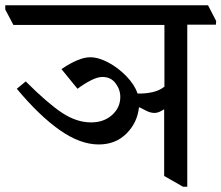

<svg xmlns="http://www.w3.org/2000/svg" viewBox="-51 -670 843 731"><path d="M771 -576H662V41H646L574 0V-253H572Q553 -240 537 -240Q521 -240 503.5 -249.5Q486 -259 481 -261H478Q472 -203 430.5 -161.5Q389 -120 325 -120Q254 -120 176 -175Q98 -230 13 -332L47 -360Q129 -278 184.5 -241Q240 -204 296 -204Q344 -204 375.5 -232Q407 -260 407 -301Q407 -329 389 -353Q371 -377 339 -377Q320 -377 294 -363.5Q268 -350 244 -332L183 -407Q250 -452 292 -452Q324 -452 361.5 -432Q399 -412 430 -380Q461 -348 473 -314Q502 -313 529 -319Q556 -325 575 -340V-575H0L-31 -634V-650H741L772 -590Z"/></svg>

Font: Martel DemiBold
Style: Regular
Weight: 600
Designer: Dan Reynolds
Foundry: Dan Reynolds
Version: Version 1.001; ttfautohint (v1.1) -l 5 -r 5 -G 72 -x 0 -D la